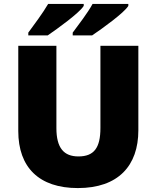

<svg xmlns="http://www.w3.org/2000/svg" viewBox="-20 -947 797 977"><path d="M633 -917V-927H451C427 -882 378 -819 350 -781V-767H449C501 -802 612 -882 633 -917ZM406 -917V-927H225C199 -882 152 -819 124 -781V-767H223C274 -802 385 -882 406 -917ZM684 -284V-714H491V-296C491 -194 458 -151 379 -151C305 -151 267 -194 267 -295V-714H73V-280C73 -95 179 10 376 10C582 10 684 -104 684 -284Z"/></svg>

Font: Noto Sans Lao UI Blk
Style: Regular
Weight: 900
Designer: Monotype Design Team
Foundry: Monotype Imaging Inc.
Version: Version 2.000